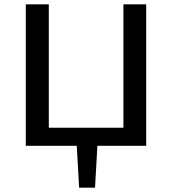

<svg xmlns="http://www.w3.org/2000/svg" viewBox="-20 -678 801 893"><path d="M660 -658V0H433L422 195H348L337 0H100V-658H207V-84H554V-658Z"/></svg>

Font: Ysabeau Infant Semibold
Style: Regular
Weight: 600
Designer: Christian Thalmann (Catharsis Fonts)
Version: Version 0.003